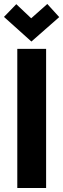

<svg xmlns="http://www.w3.org/2000/svg" viewBox="-46 -946 318 966"><path d="M252 -860 192 -926 111 -854 36 -925 -26 -861 112 -737ZM41 0H186V-700H41Z"/></svg>

Font: Advent Pro ExtraBold
Style: Regular
Weight: 800
Designer: VivaRado, Andreas Kalpakidis
Foundry: VivaRado, Andreas Kalpakidis
Version: Version 3.000